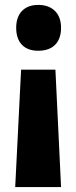

<svg xmlns="http://www.w3.org/2000/svg" viewBox="-20 -583 311 783"><path d="M229 -470C229 -529 193 -563 136 -563C79 -563 46 -528 46 -470C46 -410 78 -376 136 -376C196 -376 229 -410 229 -470ZM66 -299 42 180H229L206 -299Z"/></svg>

Font: Noto Sans Ethiopic ExtraCondensed Black
Style: Regular
Weight: 900
Width: 2
Designer: Monotype Design Team
Foundry: Monotype Imaging Inc.
Version: Version 2.102